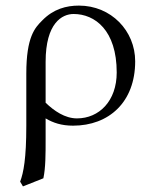

<svg xmlns="http://www.w3.org/2000/svg" viewBox="-20 -439 564 686"><path d="M135 198C143 160 143 113 143 58V-16C170 0 200 10 241 10C369 10 463 -74 463 -220C463 -329 377 -419 262 -419C217 -419 171 -407 131 -366C105 -340 74 -308 74 -176V10C74 128 64 178 52 210L62 227ZM397 -180C397 -78 334 -16 255 -16C212 -16 173 -43 143 -72V-218C143 -357 202 -389 243 -389C319 -389 397 -331 397 -180Z"/></svg>

Font: Libertinus Serif Display
Style: Regular
Weight: 400
Designer: Philipp H. Poll
Foundry: Khaled Hosny
Version: Version 6.1